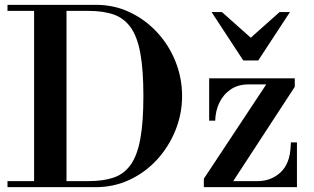

<svg xmlns="http://www.w3.org/2000/svg" viewBox="-20 -774 1297 794"><path d="M11 0V-25H346Q408 -25 451 -40Q494 -55 521 -93.5Q548 -132 560.5 -201Q573 -270 573 -377Q573 -484 560.5 -553Q548 -622 520.5 -660.5Q493 -699 450 -714Q407 -729 345 -729H11V-754H377Q452 -754 516.5 -723.5Q581 -693 630 -640Q679 -587 706 -519Q733 -451 733 -377Q733 -303 705.5 -235Q678 -167 629.5 -114Q581 -61 516 -30.5Q451 0 376 0ZM121 -15V-754H255V-15ZM826 -15 823 -35 1091 -440H1185L1199 -415L938 -15ZM823 0V-35L831 -25H1045Q1101 -25 1140 -61Q1179 -97 1182 -169L1183 -185H1208V0ZM845 -275V-450H1199V-415L1191 -425H1008Q965 -425 934.5 -404.5Q904 -384 887.5 -350Q871 -316 870 -275ZM986 -524 855 -724H898L1017 -618L1136 -724H1179L1048 -524Z"/></svg>

Font: Libre Bodoni
Style: Regular
Weight: 400
Designer: Pablo Impallari, Rodrigo Fuenzalida
Foundry: Impallari Type
Version: Version 2.005;gftools[0.9.23]